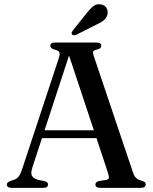

<svg xmlns="http://www.w3.org/2000/svg" viewBox="-20 -905 739 925"><path d="M168 -277.5H462L464.5 -239.5H163.5ZM211.5 -16Q211.5 -9 206.2 -4.5Q201 0 189.5 0H35.5Q24.5 0 18.8 -4.2Q13 -8.5 13 -16Q13 -21.5 16.8 -25.2Q20.5 -29 29.5 -33L49.5 -39.5Q63.5 -45.5 71.5 -56.5Q79.5 -67.5 88.5 -95.5L264 -627Q269.5 -645 266 -653Q262.5 -661 245 -665.5Q232.5 -669 227.5 -673.5Q222.5 -678 222.5 -684.5Q222.5 -692 228 -696Q233.5 -700 245 -700H446Q457.5 -700 462.8 -696Q468 -692 468 -684.5Q468 -677.5 463.2 -673.2Q458.5 -669 446.5 -666Q432 -663 429.2 -657Q426.5 -651 431 -637.5L619.5 -77.5Q625.5 -58 634.8 -48.5Q644 -39 661.5 -35Q673.5 -31.5 677.8 -27.2Q682 -23 682 -16Q682 -9 676.2 -4.5Q670.5 0 659 0H462Q450.5 0 445 -4.5Q439.5 -9 439.5 -16Q439.5 -22.5 443.8 -26.5Q448 -30.5 457 -33L491 -38Q504 -41 504.5 -49Q505 -57 499.5 -74.5L307 -654.5L321 -663L136.5 -100Q130.5 -82 131 -70.2Q131.5 -58.5 139.2 -51.2Q147 -44 162.5 -38.5L194 -32.5Q203 -30 207.2 -26.2Q211.5 -22.5 211.5 -16ZM397 -841Q414.5 -863.5 430.5 -875.8Q446.5 -888 467 -883.5Q485 -880 493.2 -865.8Q501.5 -851.5 498 -837.5Q494.5 -819 480.2 -807.5Q466 -796 443.5 -786L346.5 -737Q341.5 -735 336 -735.2Q330.5 -735.5 327 -739Q323.5 -743 325.2 -747.8Q327 -752.5 330 -757Z"/></svg>

Font: Fraunces 36pt
Style: Regular
Weight: 400
Version: Version 1.000;[b76b70a41]